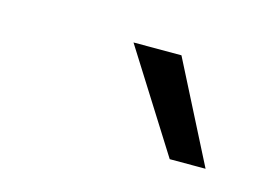

<svg xmlns="http://www.w3.org/2000/svg" viewBox="-37 -803 357 253"><g transform="rotate(15 141.0 -676.0)"><path d="M255.4 -607.9H206.5L120.6 -744.1H186Z"/></g></svg>

Font: RobotoInd Light
Style: Italic
Weight: 300
Italic angle: -12°
Designer: Google
Version: Version 2.001151; 2014